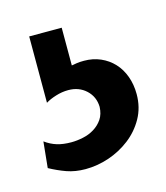

<svg xmlns="http://www.w3.org/2000/svg" viewBox="-55 -69 300 348"><g transform="rotate(-15 95.0 105.5)"><path d="M90.3 -24.4V46.4Q95.2 45.4 100.3 44.7Q105.5 43.9 113.8 43.9Q130.4 43.9 144.5 50Q158.7 56.2 168.9 67.1Q179.2 78.1 184.8 93.5Q190.4 108.9 190.4 127Q190.4 151.9 179.2 171.9Q168 191.9 149.9 205.8Q131.8 219.7 109.9 227.1Q87.9 234.4 65.9 234.4Q46.9 234.4 31 228.8Q15.1 223.1 0 214.8L4.9 166Q15.6 173.8 26.9 177.2Q38.1 180.7 53.7 180.7Q64.5 180.7 75.9 178.2Q87.4 175.8 96.9 169.9Q106.4 164.1 112.8 154.8Q119.1 145.5 119.6 131.8Q119.1 112.8 105.7 100.3Q92.3 87.9 72.3 87.9Q60.5 87.9 48.8 91.6Q37.1 95.2 29.3 100.1V-24.4Z"/></g></svg>

Font: Andika Eur
Style: Regular
Weight: 400
Designer: Victor Gaultney, Annie Olsen, Julie Remington, Don Collingsworth, Eric Hays, Becca Hirsbrunner
Foundry: SIL International
Version: Version 5.000